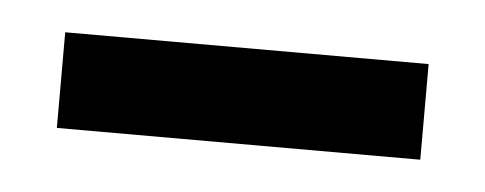

<svg xmlns="http://www.w3.org/2000/svg" viewBox="-24 -721 354 140"><g transform="rotate(5 153.0 -651.0)"><path d="M20 -616V-686H286V-616Z"/></g></svg>

Font: Bricolage Grotesque 36pt
Style: Regular
Weight: 400
Designer: Mathieu Triay
Foundry: Atelier Triay
Version: Version 1.001;gftools[0.9.33.dev8+g029e19f]